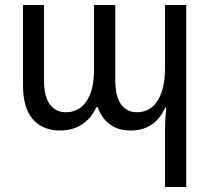

<svg xmlns="http://www.w3.org/2000/svg" viewBox="-20 -512 840 768"><path d="M640 5Q640 -32 645 -82H641Q600 10 503 10Q452 10 419 -15Q386 -40 371 -83H365Q346 -40 309 -15Q272 10 221 10Q150 10 111 -35.5Q72 -81 72 -170V-492H156V-190Q156 -126 179.5 -94.5Q203 -63 243 -63Q296 -63 326 -107Q356 -151 356 -234V-492H441V-195Q441 -127 464 -95Q487 -63 527 -63Q581 -63 610.5 -109.5Q640 -156 640 -239V-492H725V236H640Z"/></svg>

Font: Noto Sans Armenian Narrow
Style: Regular
Weight: 400
Width: 4
Designer: Monotype Design team
Foundry: Monotype Imaging Inc.
Version: Version 1.000